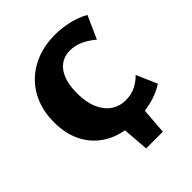

<svg xmlns="http://www.w3.org/2000/svg" viewBox="-231 -813 1122 1122"><g transform="rotate(-45 330.0 -251.5)"><path d="M321 172 305 -35H475L459 172ZM392 17Q285 17 208 -24Q131 -65 89.5 -140Q48 -215 48 -316Q48 -399 75 -465Q102 -531 151 -578Q200 -625 266.5 -650Q333 -675 414 -675Q466 -675 523.5 -662.5Q581 -650 630 -622L567 -481Q529 -513 490.5 -530.5Q452 -548 410 -548Q366 -548 333 -525Q300 -502 281.5 -456.5Q263 -411 263 -341Q263 -267 285.5 -215.5Q308 -164 347 -137.5Q386 -111 436 -111Q485 -111 521.5 -130.5Q558 -150 581 -175L637 -47Q584 -13 519.5 2Q455 17 392 17Z"/></g></svg>

Font: Ysabeau Office Black
Style: Regular
Weight: 900
Designer: Christian Thalmann (Catharsis Fonts)
Version: Version 2.001;gftools[0.9.30]; featfreeze: tnum,lnum,ss02